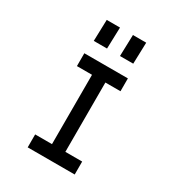

<svg xmlns="http://www.w3.org/2000/svg" viewBox="-263 -1340 1392 1506"><g transform="rotate(30 432.5 -587.0)"><path d="M494.1 -1174.8 488.3 -981.4H608.4L614.3 -1174.8ZM256.8 -1174.8 251 -981.4H371.1L377 -1174.8ZM219.7 1H645.5V-116.2H493.2V-744.1H629.9V-860.4H235.4V-744.1H372.1V-116.2H219.7Z"/></g></svg>

Font: OCR-B
Style: Regular
Weight: 400
Version: 1.1